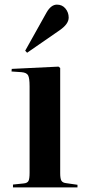

<svg xmlns="http://www.w3.org/2000/svg" viewBox="-20 -810 381 830"><path d="M97.2 -582 88.9 -590.8 181.2 -755.9Q200.7 -790 226.1 -790Q249 -790 262.9 -773.2Q276.9 -756.3 276.9 -733.9Q276.9 -706.1 237.8 -679.2ZM36.1 0V-12.2L83 -17.1Q98.1 -18.6 103 -27.6Q107.9 -36.6 107.9 -63V-437Q107.9 -472.2 101.6 -484.1Q95.2 -496.1 73.2 -498L29.8 -501L30.8 -512.2L232.9 -522L240.2 -516.1V-61Q240.2 -37.1 245.8 -28.3Q251.5 -19.5 267.1 -18.1L314.9 -11.2V0Z"/></svg>

Font: Display Semibold
Style: Regular
Weight: 600
Designer: Latin by Veronika Burian and Jose Scaglione. Greek by Irene Vlachou. Cyrillic by Vera Evstafieva.
Foundry: TypeTogether
Version: Version 3.002